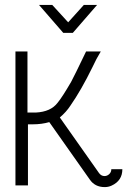

<svg xmlns="http://www.w3.org/2000/svg" viewBox="-20 -757 554 783"><path d="M277 -623H238L139 -737H193L258 -666L322 -737H376ZM406 -39Q417 -39 425.5 -47Q434 -55 434 -67H479Q479 -20 435 0Q422 6 407 6Q367 6 346 -25L181 -259Q150 -250 114 -250H94V-1H43V-547H92V-298H126Q187 -301 215 -338Q234 -361 270 -423Q283 -447 331 -547H391Q373 -518 357 -483Q311 -389 267 -326Q250 -300 224 -278L384 -51Q393 -39 406 -39Z"/></svg>

Font: Bhavuka
Style: Regular
Weight: 400
Version: 2.94.0; ttfautohint (v1.2) -l 7 -r 28 -G 50 -x 13 -D deva -f